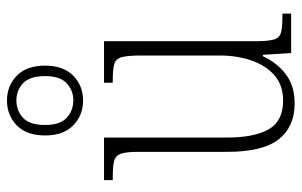

<svg xmlns="http://www.w3.org/2000/svg" viewBox="-177 -677 864 550"><g transform="rotate(-90 255.0 -402.0)"><path d="M234 10Q167 10 131 -35.5Q95 -81 95 -184V-439Q95 -473 89.5 -488Q84 -503 69 -507Q54 -511 23 -511H14V-536H136V-184Q136 -106 159.5 -64.5Q183 -23 242 -23Q286 -23 314.5 -48Q343 -73 357 -114.5Q371 -156 371 -205V-429Q371 -467 366.5 -484.5Q362 -502 347 -506.5Q332 -511 300 -511H293V-536H412V-101Q412 -65 417 -49Q422 -33 437 -29Q452 -25 481 -25H491V0H378L373 -81H369Q350 -40 317 -15Q284 10 234 10ZM242 -596Q200 -596 171 -624Q142 -652 142 -705Q142 -758 171 -786Q200 -814 242 -814Q284 -814 313 -786Q342 -758 342 -705Q342 -652 313 -624Q284 -596 242 -596ZM243 -624Q271 -624 291.5 -643Q312 -662 312 -705Q312 -749 291.5 -768Q271 -787 243 -787Q213 -787 192.5 -768Q172 -749 172 -705Q172 -662 192.5 -643Q213 -624 243 -624Z"/></g></svg>

Font: Noto Serif Myanmar Condensed ExtraLight
Style: Regular
Weight: 200
Width: 3
Designer: Ben Mitchell and the Monotype Design Team
Foundry: Monotype Imaging Inc.
Version: Version 2.106; ttfautohint (v1.8.4.7-5d5b)